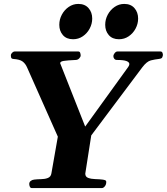

<svg xmlns="http://www.w3.org/2000/svg" viewBox="-20 -954 846 974"><path d="M128.4 -20.5Q128.4 -30.3 135.7 -36.1Q143.1 -42 153.8 -43Q170.4 -44.9 189.5 -45.2Q208.5 -45.4 223.1 -51.3Q237.8 -57.1 240.7 -74.2L273.4 -260.7L117.2 -612.3Q108.9 -631.3 94.5 -642.1Q80.1 -652.8 48.8 -654.8Q38.6 -655.8 36.9 -661.1Q35.2 -666.5 35.2 -672.9Q35.2 -680.2 41.5 -686.5Q47.9 -692.9 55.7 -692.9H376.5Q384.8 -692.9 387 -685.5Q389.2 -678.2 389.2 -672.9Q389.2 -665.5 382.1 -658Q375 -650.4 365.2 -649.9Q321.3 -647.9 303.2 -645Q285.2 -642.1 285.2 -633.3L412.1 -312L630.4 -614.3Q636.2 -622.6 636.2 -628.9Q636.2 -638.7 621.6 -644.3Q606.9 -649.9 572.3 -649.9Q564.5 -649.9 559.8 -655.8Q555.2 -661.6 555.2 -668.5Q555.2 -676.8 561.8 -684.8Q568.4 -692.9 576.2 -692.9H793.5Q801.8 -692.9 804.4 -685.5Q807.1 -678.2 806.2 -672.9Q804.2 -662.1 799.6 -658.9Q794.9 -655.8 784.7 -654.8Q766.1 -652.8 745.4 -647.7Q724.6 -642.6 701.7 -612.3L442.9 -267.1L412.6 -73.2Q412.6 -56.6 428 -51.3Q443.4 -45.9 463.9 -45.4Q484.4 -44.9 499.5 -43Q507.8 -42 513.4 -39.8Q519 -37.6 519 -30.8Q519 -17.6 511.7 -8.8Q504.4 0 497.1 0H141.1Q134.3 0 131.3 -7.1Q128.4 -14.2 128.4 -20.5ZM583.5 -754.9Q550.3 -754.9 532 -775.9Q513.7 -796.9 513.7 -828.1Q513.7 -855.5 526.6 -879.6Q539.6 -903.8 561.5 -918.9Q583.5 -934.1 610.4 -934.1Q643.6 -934.1 662.1 -912.8Q680.7 -891.6 680.7 -859.9Q680.7 -833 667.7 -808.8Q654.8 -784.7 632.8 -769.8Q610.8 -754.9 583.5 -754.9ZM350.6 -754.9Q317.4 -754.9 299.1 -775.9Q280.8 -796.9 280.8 -828.1Q280.8 -855.5 293.7 -879.6Q306.6 -903.8 328.6 -918.9Q350.6 -934.1 377.4 -934.1Q410.6 -934.1 429.2 -912.8Q447.8 -891.6 447.8 -859.9Q447.8 -833 434.8 -808.8Q421.9 -784.7 399.9 -769.8Q377.9 -754.9 350.6 -754.9Z"/></svg>

Font: Gelasio
Style: Bold Italic
Weight: 700
Italic angle: -8.5°
Designer: Eben Sorkin
Foundry: Eben Sorkin
Version: Version 1.008